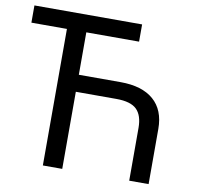

<svg xmlns="http://www.w3.org/2000/svg" viewBox="-80 -796 900 878"><g transform="rotate(10 370.5 -357.0)"><path d="M510 -714V-634H265V-437H459Q559 -437 612.5 -390.5Q666 -344 666 -256V0H576V-245Q576 -303 548 -330.5Q520 -358 453 -358H265V0H175V-634H10V-714Z"/></g></svg>

Font: Apis
Style: Regular
Weight: 400
Designer: Monotype Design Team
Foundry: Monotype Imaging Inc.
Version: Version 2.000; build 0001